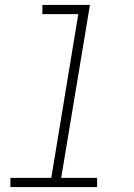

<svg xmlns="http://www.w3.org/2000/svg" viewBox="-20 -755 540 775"><path d="M22 0V-37H187L296 -698H151V-735H343L227 -37H372V0Z"/></svg>

Font: Iosevka Curly XLtObl
Style: Regular
Weight: 200
Italic angle: -9°
Monospace: yes
Designer: Belleve Invis
Foundry: Belleve Invis
Version: Version 11.1.0; ttfautohint (v1.8.3)